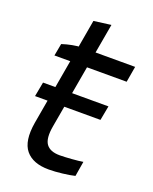

<svg xmlns="http://www.w3.org/2000/svg" viewBox="-126 -722 636 797"><g transform="rotate(20 192.5 -323.5)"><path d="M67 -159 151 -640 227 -650 143 -172Q133 -116 150 -92Q167 -68 210 -68Q230 -68 262.5 -70.5Q295 -73 312 -76L301 -10Q281 -5 247.5 -1Q214 3 187 3Q117 3 85 -36Q53 -75 67 -159ZM144 -520H379L367 -450H48L58 -504Q79 -511 102.5 -515.5Q126 -520 144 -520ZM42 -328H331L319 -264H30Z"/></g></svg>

Font: Fixel Italic Variable Display Thin
Style: Italic
Weight: 100
Italic angle: -10°
Designer: AlfaBravo + MacPaw
Foundry: Kyrylo Tkachov, Marchela Mozhyna, Serhii Makarenko, Maria Weinstein, Zakhar Kryvoshyya
Version: Version 1.210;Glyphs 3.2 (3217)